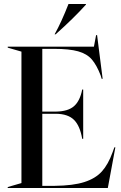

<svg xmlns="http://www.w3.org/2000/svg" viewBox="-20 -947 609 967"><path d="M19 -5 88 -25V-687L19 -707V-712H453L464 -770H469L497 -550H492L487 -567Q467 -619 442.5 -647.5Q418 -676 373.5 -688.5Q329 -701 252 -701H193V-385H263Q323 -386 353 -412.5Q383 -439 394 -496H399V-248H394Q383 -313 353 -343Q323 -373 263 -374H193V-11H255Q348 -12 404.5 -30Q461 -48 493 -83.5Q525 -119 547 -180L556 -205H561L523 0H19ZM325 -927H413V-924Q351 -855 260 -774H255Q290 -837 325 -927Z"/></svg>

Font: Nyght Serif
Style: Regular
Weight: 400
Designer: Maksym Kobuzan
Version: Version 0.410;July 4, 2025;FontCreator 15.0.0.2958 64-bit